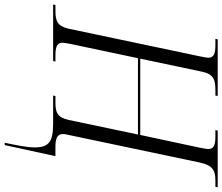

<svg xmlns="http://www.w3.org/2000/svg" viewBox="-106 -668 964 833"><g transform="rotate(90 376.5 -252.0)"><path d="M580 210H590L638 -10H598C566 -10 542 -15 542 -43C542 -51 545 -63 548 -77L666 -638C679 -695 702 -704 745 -704H771L773 -714H527L525 -704H552C588 -704 607 -698 607 -674C607 -665 604 -651 601 -635L546 -378H215L272 -648C283 -698 309 -704 352 -704H375L377 -714H131L129 -704H156C192 -704 211 -698 211 -673C211 -667 208 -652 205 -637L85 -67C74 -19 52 -10 8 -10H-18L-20 0H225L228 -10H201C166 -10 146 -16 146 -40C146 -48 149 -62 151 -75L213 -368H544L481 -68C470 -17 447 -10 404 -10H377L375 0H497C573 0 600 17 600 79C600 115 591 155 580 210Z"/></g></svg>

Font: Noto Serif Display SemiCondensed Light
Style: Italic
Weight: 300
Width: 4
Italic angle: -12°
Designer: Monotype Design Team
Foundry: Monotype Imaging Inc.
Version: Version 2.009